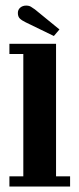

<svg xmlns="http://www.w3.org/2000/svg" viewBox="-20 -684 290 704"><path d="M14.5 0V-37.5H65.5V-486H14.5V-523.5H185.5V-37.5H237V0ZM177.5 -552 74.5 -602Q60 -609 52.8 -616Q45.5 -623 45.5 -636.5Q45.5 -648.5 54.2 -656Q63 -663.5 76 -663.5Q86.5 -663.5 93.5 -659.2Q100.5 -655 108 -649.5L198 -576Z"/></svg>

Font: Imbue 10pt
Style: Bold
Weight: 700
Designer: Tyler Finck
Foundry: Etcetera Type Company
Version: Version 1.102; ttfautohint (v1.8.3)